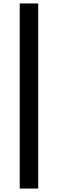

<svg xmlns="http://www.w3.org/2000/svg" viewBox="-20 -840 335 1110"><path d="M94 -820H201V250H94Z"/></svg>

Font: Libre Baskerville
Style: Bold
Weight: 700
Designer: Pablo Impallari, Rodrigo Fuenzalida
Foundry: Pablo Impallari, Rodrigo Fuenzalida
Version: Version 1.000